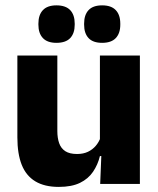

<svg xmlns="http://www.w3.org/2000/svg" viewBox="-20 -704 606 735"><path d="M46.5 -491.5H199.5V-202.5Q199.5 -175.5 206.5 -155.8Q213.5 -136 230 -125.2Q246.5 -114.5 275 -114.5Q299 -114.5 316.8 -123Q334.5 -131.5 346.8 -146Q359 -160.5 365 -178L388.5 -106.5H362.5Q354.5 -73.5 336.2 -46.5Q318 -19.5 286.2 -4Q254.5 11.5 205 11.5Q150.5 11.5 115.2 -9.8Q80 -31 63.2 -73Q46.5 -115 46.5 -178ZM362.5 -491.5H515.5V0H363.5L368.5 -123L362.5 -137ZM196 -540Q161.5 -540 144.2 -558.2Q127 -576.5 127 -609.5V-613.5Q127 -647 144.2 -665.2Q161.5 -683.5 196 -683.5Q231.5 -683.5 248.8 -665.2Q266 -647 266 -613.5V-609.5Q266 -576.5 248.8 -558.2Q231.5 -540 196 -540ZM371 -540Q336 -540 319 -558.2Q302 -576.5 302 -609.5V-613.5Q302 -647 319 -665.2Q336 -683.5 371 -683.5Q406 -683.5 423.2 -665.2Q440.5 -647 440.5 -613.5V-609.5Q440.5 -576.5 423.2 -558.2Q406 -540 371 -540Z"/></svg>

Font: Anek Malayalam
Style: Bold
Weight: 700
Version: Version 1.003